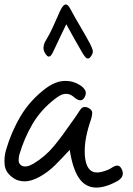

<svg xmlns="http://www.w3.org/2000/svg" viewBox="-20 -850 602 870"><path d="M6.8 -168.9Q31.2 -252.9 73.7 -324.2Q116.2 -395.5 185.5 -448.2Q207 -464.8 230 -474.1Q252.9 -483.4 277.3 -483.4Q293 -483.4 308.1 -479.5Q323.2 -475.6 339.8 -465.8Q355.5 -457 364.7 -442.9Q374 -428.7 363.3 -409.2Q355.5 -395.5 343.8 -395.5Q335.9 -395.5 328.1 -400.4Q320.3 -405.3 312.5 -412.1Q296.9 -424.8 280.3 -424.8Q265.6 -424.8 252.4 -417.5Q239.3 -410.2 228.5 -401.4Q166 -353.5 127.9 -289.1Q89.8 -224.6 67.4 -148.4Q64.5 -136.7 64.5 -123Q64.5 -109.4 75.2 -101.6Q82 -95.7 94.7 -95.7Q104.5 -95.7 113.8 -99.6Q123 -103.5 131.8 -108.4Q186.5 -141.6 225.6 -189.5Q264.6 -237.3 299.8 -289.1Q307.6 -299.8 315.9 -311.5Q324.2 -323.2 332 -335Q338.9 -346.7 346.2 -356Q353.5 -365.2 365.2 -365.2Q373 -365.2 379.9 -361.3Q398.4 -352.5 397.9 -337.9Q397.5 -323.2 391.6 -306.6Q377.9 -267.6 370.1 -228Q362.3 -188.5 364.3 -146.5Q370.1 -68.4 419.9 -68.4Q439.5 -68.4 470.7 -81.1Q480.5 -85.9 491.2 -92.8Q502 -99.6 511.7 -99.6Q524.4 -99.6 532.2 -82Q538.1 -69.3 536.1 -59.1Q534.2 -48.8 527.3 -41.5Q520.5 -34.2 510.7 -28.8Q501 -23.4 490.2 -18.6Q450.2 0 417 0Q368.2 0 338.9 -41.5Q309.6 -83 295.9 -170.9Q261.7 -133.8 230.5 -102.5Q199.2 -71.3 161.1 -49.8Q143.6 -40 126 -34.2Q108.4 -28.3 89.8 -28.3Q76.2 -28.3 62 -32.7Q47.9 -37.1 34.2 -47.9Q3.9 -71.3 1 -104.5Q-2 -137.7 6.8 -168.9ZM280.3 -740.2Q264.6 -709 251 -679.2Q237.3 -649.4 223.6 -621.1Q220.7 -614.3 216.8 -607.4Q212.9 -600.6 209 -596.7Q205.1 -592.8 199.7 -593.8Q194.3 -594.7 188.5 -602.5Q175.8 -619.1 177.2 -636.2Q178.7 -653.3 188.5 -668Q207 -698.2 221.7 -731.9Q236.3 -765.6 252 -799.8Q257.8 -811.5 263.2 -819.3Q268.6 -827.1 274.4 -829.1Q280.3 -831.1 286.6 -826.2Q293 -821.3 299.8 -807.6Q321.3 -767.6 343.8 -730Q366.2 -692.4 387.7 -652.3Q394.5 -639.6 399.4 -625Q404.3 -610.4 391.6 -593.8Q385.7 -585.9 380.9 -585Q376 -584 371.6 -586.9Q367.2 -589.8 362.8 -596.2Q358.4 -602.5 354.5 -608.4Q335.9 -639.6 317.9 -672.4Q299.8 -705.1 280.3 -740.2Z"/></svg>

Font: Scriphy
Style: Regular
Weight: 400
Designer: Ala M. Lockhart
Foundry: Ala M. Lockhart
Version: Version 1.0 2021